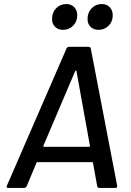

<svg xmlns="http://www.w3.org/2000/svg" viewBox="-20 -932 651 952"><path d="M462 -8 441 -125Q441 -128 438 -128H165Q162 -128 161 -125L112 -8Q107 0 99 0H20Q15 0 13.5 -3Q12 -6 14 -11L310 -692Q315 -700 323 -700H420Q423 -700 426 -698Q429 -696 430 -692L561 -11V-9Q561 0 552 0H472Q469 0 466 -2Q463 -4 462 -8ZM199 -204H422Q424 -204 425.5 -205.5Q427 -207 426 -209L359 -580Q359 -582 357 -582Q355 -582 353 -580L195 -209Q194 -207 195.5 -205.5Q197 -204 199 -204ZM414 -838Q414 -870 434.5 -891Q455 -912 485 -912Q509 -912 524 -896.5Q539 -881 539 -856Q539 -825 518.5 -804.5Q498 -784 469 -784Q444 -784 429 -799Q414 -814 414 -838ZM238 -838Q238 -870 258.5 -891Q279 -912 309 -912Q333 -912 348 -896.5Q363 -881 363 -856Q363 -825 342.5 -804.5Q322 -784 293 -784Q268 -784 253 -799Q238 -814 238 -838Z"/></svg>

Font: Barlow Medium
Style: Italic
Weight: 500
Italic angle: -7°
Designer: Jeremy Tribby
Foundry: Tribby Type
Version: Version 1.408